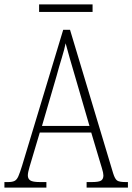

<svg xmlns="http://www.w3.org/2000/svg" viewBox="-22 -849 599 869"><path d="M-2 0V-25H15Q33 -25 43.5 -30Q54 -35 61 -51Q68 -67 78 -99L264 -714H295L490 -65Q498 -39 508 -32Q518 -25 546 -25H557V0H370V-25H394Q426 -25 436 -32Q446 -39 446 -55Q446 -66 439.5 -87Q433 -108 428 -125L391 -249H158L124 -135Q119 -118 111.5 -93Q104 -68 104 -55Q104 -40 115 -32.5Q126 -25 159 -25H188V0ZM168 -279H383L321 -492Q306 -543 294 -584.5Q282 -626 275 -653Q270 -627 257.5 -586.5Q245 -546 234 -505ZM155 -795V-829H397V-795Z"/></svg>

Font: Noto Serif Condensed ExtraLight
Style: Regular
Weight: 200
Width: 3
Designer: Monotype Design Team
Foundry: Monotype Imaging Inc.
Version: Version 2.013; ttfautohint (v1.8.4.7-5d5b)